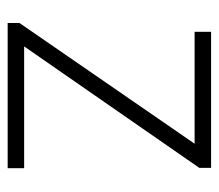

<svg xmlns="http://www.w3.org/2000/svg" viewBox="-55 -516 571 501"><g transform="rotate(90 230.5 -265.5)"><path d="M418.9 -43H101.1L418 -500V-530.8H63V-487.8H355L40 -30.8V0H418.9Z"/></g></svg>

Font: Open Sans 300
Style: Regular
Weight: 300
Foundry: Ascender Corporation
Version: Version 1.100;PS 001.100;hotconv 1.0.88;makeotf.lib2.5.64775